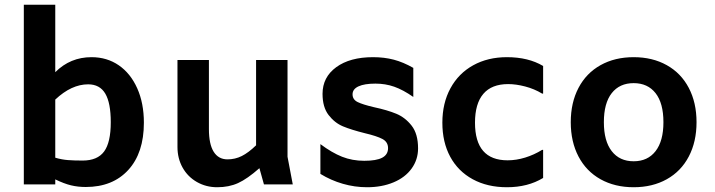

<svg xmlns="http://www.w3.org/2000/svg" viewBox="-20 -774 3000 806"><path d="M584 -259Q584 -132 518.5 -60.5Q453 11 340 11Q307 11 278 4Q249 -3 212 -21V0H80V-754H212V-471Q275 -534 364 -534Q429 -534 478.5 -500Q528 -466 556 -403.5Q584 -341 584 -259ZM445 -261Q445 -342 422 -381Q399 -420 350 -420Q280 -420 212 -356V-112Q239 -104 265 -102Q291 -100 327 -100Q389 -100 417 -138Q445 -176 445 -261Z M1088 0 1069 -68Q1018 -23 979.5 -5.5Q941 12 892 12Q845 12 806.5 -10Q768 -32 746.5 -70.5Q725 -109 725 -157V-522H857V-232Q857 -169 877 -137Q897 -105 935 -105Q967 -105 995 -119Q1023 -133 1055 -164V-522H1187V-116L1209 0Z M1325 -44V-169Q1373 -133 1416 -116Q1459 -99 1509 -99Q1560 -99 1584.5 -112Q1609 -125 1609 -152Q1609 -178 1585.5 -190.5Q1562 -203 1511 -215Q1455 -229 1420 -243.5Q1385 -258 1359.5 -291Q1334 -324 1334 -380Q1334 -450 1391.5 -492Q1449 -534 1546 -534Q1593 -534 1633 -523.5Q1673 -513 1715 -489V-367Q1672 -397 1635 -410Q1598 -423 1556 -423Q1510 -423 1485 -411.5Q1460 -400 1460 -378Q1460 -356 1481.5 -345.5Q1503 -335 1550 -324Q1606 -312 1643.5 -296.5Q1681 -281 1708 -246.5Q1735 -212 1735 -151Q1735 -104 1708 -66.5Q1681 -29 1632 -8.5Q1583 12 1521 12Q1469 12 1419 -2.5Q1369 -17 1325 -44Z M1837 -259Q1837 -341 1871 -403.5Q1905 -466 1966.5 -500Q2028 -534 2108 -534Q2198 -534 2260 -497V-381H2256Q2223 -401 2184.5 -411Q2146 -421 2113 -421Q2044 -421 2009 -380Q1974 -339 1974 -259Q1974 -101 2111 -101Q2147 -101 2184.5 -112.5Q2222 -124 2256 -145H2260V-27Q2196 12 2108 12Q2026 12 1964.5 -21.5Q1903 -55 1870 -116Q1837 -177 1837 -259Z M2376 -261Q2376 -343 2408.5 -405Q2441 -467 2501 -500.5Q2561 -534 2640 -534Q2719 -534 2779 -500.5Q2839 -467 2871.5 -405Q2904 -343 2904 -261Q2904 -179 2871.5 -117Q2839 -55 2779 -21.5Q2719 12 2640 12Q2561 12 2501 -21.5Q2441 -55 2408.5 -117Q2376 -179 2376 -261ZM2765 -261Q2765 -341 2732 -383Q2699 -425 2640 -425Q2581 -425 2548 -383Q2515 -341 2515 -261Q2515 -182 2548 -139.5Q2581 -97 2640 -97Q2699 -97 2732 -139.5Q2765 -182 2765 -261Z"/></svg>

Font: AmikoBold
Style: Bold
Weight: 700
Designer: Pablo Impallari, Rodrigo Fuenzalida, Andres Torresi
Foundry: Impallari Type
Version: Version 1.000; ttfautohint (v1.3)